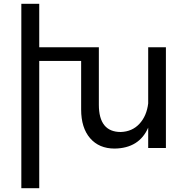

<svg xmlns="http://www.w3.org/2000/svg" viewBox="-20 -777 983 1008"><path d="M758 -529H851V0H758V-107Q711 1 582 3Q500 3 453 -51.5Q406 -106 406 -202V-457H186V211H92V-757H186V-529H499V-227Q499 -84 614 -84Q674 -86 712 -127Q750 -168 758 -234Z"/></svg>

Font: Montserrat arm
Style: Regular
Weight: 400
Designer: Julieta Ulanovsky
Foundry: Julieta Ulanovsky
Version: Version 6.000;PS 006.000;hotconv 1.0.88;makeotf.lib2.5.64775